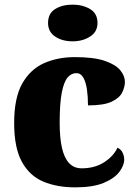

<svg xmlns="http://www.w3.org/2000/svg" viewBox="-20 -797 593 827"><path d="M304 10Q225 10 166 -15Q107 -40 74 -100.5Q41 -161 41 -267Q41 -376 76 -437.5Q111 -499 170 -525Q229 -551 302 -551Q384 -551 431 -535Q478 -519 498 -494.5Q518 -470 518 -444Q518 -424 507 -400Q496 -376 462 -359.5Q428 -343 359 -343Q359 -380 354.5 -411.5Q350 -443 339 -462.5Q328 -482 309 -482Q287 -482 271 -463Q255 -444 246 -397.5Q237 -351 237 -268Q237 -203 247 -159.5Q257 -116 278 -94Q299 -72 332 -72Q388 -72 428.5 -98Q469 -124 486 -161Q502 -153 508.5 -138.5Q515 -124 515 -110Q515 -84 493.5 -56Q472 -28 426 -9Q380 10 304 10ZM293 -619Q248 -619 217.5 -639.5Q187 -660 187 -698Q187 -739 217.5 -758Q248 -777 293 -777Q336 -777 368 -758Q400 -739 400 -698Q400 -660 368 -639.5Q336 -619 293 -619Z"/></svg>

Font: Noto Serif Tibetan Black
Style: Regular
Weight: 900
Version: Version 2.103